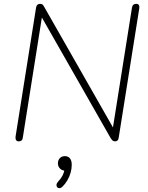

<svg xmlns="http://www.w3.org/2000/svg" viewBox="-20 -731 772 1001"><path d="M77 6Q68 6 64 -0.5Q60 -7 61 -18L168 -691Q170 -702 175.5 -706.5Q181 -711 189 -711Q197 -711 201.5 -707.5Q206 -704 210 -696L583 -42H565L668 -691Q670 -702 675.5 -706.5Q681 -711 691 -711Q700 -711 704 -704.5Q708 -698 706 -687L599 -14Q598 -4 593 1Q588 6 580 6Q572 6 567.5 2Q563 -2 558 -9L185 -663H202L99 -14Q98 -4 92.5 1Q87 6 77 6ZM306 242Q298 250 290.5 250Q283 250 278.5 245.5Q274 241 274.5 233Q275 225 282 217Q298 200 306 184.5Q314 169 317 150L322 159Q304 159 293 148Q282 137 282 121Q282 104 292 93.5Q302 83 318 83Q335 83 344.5 94.5Q354 106 354 128Q354 149 348 170Q342 191 331 209.5Q320 228 306 242Z"/></svg>

Font: Nunito ExtraLight
Style: Italic
Weight: 200
Italic angle: -9°
Designer: Vernon Adams
Foundry: Vernon Adams
Version: Version 3.602